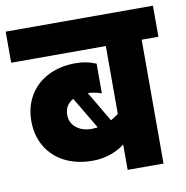

<svg xmlns="http://www.w3.org/2000/svg" viewBox="-85 -720 766 791"><g transform="rotate(-10 298.0 -324.0)"><path d="M606 -518H536V0H386V-106Q327 -62 251 -62Q185 -62 135 -87.5Q85 -113 57.5 -159.5Q30 -206 30 -266Q30 -326 57.5 -372.5Q85 -419 135 -444.5Q185 -470 251 -470Q297 -470 336 -453V-329Q307 -339 279 -340L354 -213Q372 -223 386 -234V-518H-10V-648H606ZM270 -192Q279 -192 295 -194L216 -327Q180 -307 180 -266Q180 -233 205 -212.5Q230 -192 270 -192Z"/></g></svg>

Font: Madhuban Bold
Style: Regular
Weight: 700
Designer: jaikishan Patel
Foundry: MagicType
Version: Version 1.000